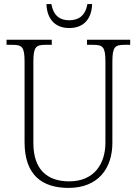

<svg xmlns="http://www.w3.org/2000/svg" viewBox="-20 -908 670 938"><path d="M318 -771C391 -771 428 -818 430 -888H407C397 -831 364 -809 318 -809C272 -809 241 -832 231 -888H207C209 -818 247 -771 318 -771ZM315 10C459 10 529 -85 529 -210V-605C529 -679 541 -689 589 -689H616V-714H405V-689H435C483 -689 495 -679 495 -606V-211C495 -110 442 -22 318 -22C211 -22 143 -79 143 -210V-605C143 -679 155 -689 203 -689H233V-714H12V-689H40C88 -689 100 -679 100 -607V-214C100 -53 185 10 315 10Z"/></svg>

Font: Noto Serif Bengali SemiCondensed ExtraLight
Style: Regular
Weight: 200
Width: 4
Designer: Juan Bruce, Universal Thirst, Indian Type Foundry and the Monotype Design Team.
Foundry: Monotype Imaging Inc.
Version: Version 2.003